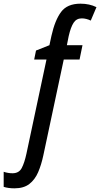

<svg xmlns="http://www.w3.org/2000/svg" viewBox="-138 -785 545 1045"><path d="M-59 240Q-93 240 -118 232V150Q-94 158 -70 158Q-35 158 -20 130Q-5 102 6 51L115 -461H48L58 -510L131 -539L142 -590Q161 -675 194.5 -720Q228 -765 300 -765Q349 -765 387 -746L356 -673Q331 -685 307 -685Q278 -685 262.5 -661Q247 -637 236 -589L226 -539H311L295 -461H209L98 60Q87 112 69.5 152.5Q52 193 21.5 216.5Q-9 240 -59 240Z"/></svg>

Font: Noto Sans Condensed Medium
Style: Italic
Weight: 500
Width: 3
Italic angle: -12°
Designer: Monotype Design Team
Foundry: Monotype Imaging Inc.
Version: Version 2.013; ttfautohint (v1.8.4.7-5d5b)